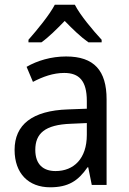

<svg xmlns="http://www.w3.org/2000/svg" viewBox="-20 -786 548 816"><path d="M298 -766H213C190 -722 138 -659 101 -617V-606H156C187 -628 221 -662 255 -697C289 -662 323 -629 356 -606H412V-617C375 -657 321 -721 298 -766ZM261 -546C197 -546 138 -528 93 -502L120 -438C162 -460 206 -476 253 -476C316 -476 349 -443 349 -357V-324L269 -321C117 -316 42 -256 42 -149C42 -49 101 10 193 10C270 10 312 -17 352 -75H355L370 0H433V-364C433 -486 380 -546 261 -546ZM281 -260 349 -263V-213C349 -111 293 -59 216 -59C164 -59 130 -87 130 -149C130 -218 170 -256 281 -260Z"/></svg>

Font: Noto Sans Armenian SemiCondensed
Style: Regular
Weight: 400
Width: 4
Designer: Monotype Design Team
Foundry: Monotype Imaging Inc.
Version: Version 2.008